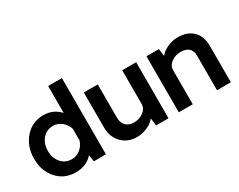

<svg xmlns="http://www.w3.org/2000/svg" viewBox="-92 -1188 2032 1632"><g transform="rotate(-30 924.0 -372.0)"><path d="M576 -749V-1L458 0L447 -65Q386 5 280 5Q169 5 98.5 -73.5Q28 -152 28 -271Q28 -392 99 -473.5Q170 -555 281 -555Q376 -555 441 -485V-749ZM306 -109Q353 -109 389.5 -138.5Q426 -168 441 -215V-328Q426 -376 389.5 -405.5Q353 -435 306 -435Q242 -435 202.5 -388Q163 -341 163 -271Q163 -202 202.5 -155.5Q242 -109 306 -109Z M1190 -550V0H1068L1059 -74Q1029 -37 980.5 -16Q932 5 881 5Q790 5 733 -54Q676 -113 676 -205V-550H813V-221Q813 -173 841.5 -144Q870 -115 919 -115Q972 -115 1012.5 -145Q1053 -175 1053 -221V-550Z M1601 -557Q1695 -557 1748.5 -504Q1802 -451 1802 -356V0H1666V-340Q1666 -387 1639 -412Q1612 -437 1562 -437Q1508 -437 1468 -408Q1428 -379 1428 -333V0H1291V-550H1413L1422 -478Q1452 -514 1500.5 -535.5Q1549 -557 1601 -557Z"/></g></svg>

Font: Oakes Grotesk
Style: Bold
Weight: 600
Designer: Samuel Oakes
Foundry: Samuel Oakes
Version: Version 1.000;PS 001.000;hotconv 1.0.88;makeotf.lib2.5.64775